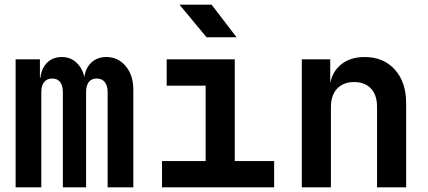

<svg xmlns="http://www.w3.org/2000/svg" viewBox="-20 -805 1840 825"><path d="M47.1 0V-550H151.5V-470H172L153 -456.5Q153 -502.2 178.2 -531.1Q203.5 -560 245.5 -560Q289.9 -560 318.2 -525.5Q346.5 -490.9 346.5 -435.9L323 -472.1H356.9L341.5 -456.5Q341.9 -503.7 368.2 -531.8Q394.5 -560 436.9 -560Q487.5 -560 520.2 -520.8Q552.9 -481.6 552.9 -419.2V0H442.5V-409.6Q442.5 -436.8 430.3 -452.2Q418.1 -467.6 395.4 -467.6Q373.1 -467.6 361.5 -452.4Q349.9 -437.2 349.9 -410.1V0H250.1V-409.6Q250.1 -436.8 238.5 -452.2Q226.9 -467.6 204.6 -467.6Q181.9 -467.6 169.7 -452.4Q157.5 -437.2 157.5 -410.1V0Z M676.2 0V-113H863.6V-437H696.2V-550H988.7V-113H1157.9V0ZM867.4 -645 751.2 -785H889.2L996.3 -645Z M1276.8 0V-550H1399V-445H1432.6L1396 -415.8Q1396.6 -482 1437.7 -521Q1478.7 -560 1546.6 -560Q1627.8 -560 1676.5 -506.1Q1725.2 -452.1 1725.2 -361.2V0H1600.1V-345.8Q1600.1 -397.1 1573.9 -424.8Q1547.6 -452.4 1501.8 -452.4Q1455.2 -452.4 1428.5 -424.1Q1401.9 -395.9 1401.9 -344.1V0Z"/></svg>

Font: Atlassian Mono
Style: Regular
Weight: 400
Monospace: yes
Designer: Philipp Nurullin, Konstantin Bulenkov
Foundry: Modifications by Atlassian Pty Ltd, manufactured by JetBrains
Version: Version 2.304